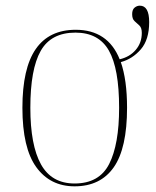

<svg xmlns="http://www.w3.org/2000/svg" viewBox="-20 -647 549 677"><path d="M243 10Q157 10 108 -57.5Q59 -125 59 -267Q59 -406 106 -474Q153 -542 247 -542Q360 -542 402 -438Q437 -446 458.5 -471Q480 -496 480 -531Q480 -549 471.5 -557Q463 -565 454.5 -572.5Q446 -580 446 -597Q446 -613 454.5 -620Q463 -627 473 -627Q506 -627 506 -569Q506 -507 476.5 -473Q447 -439 406 -428Q428 -365 428 -267Q428 -124 381 -57Q334 10 243 10ZM243 0Q330 0 365 -69Q400 -138 400 -267Q400 -405 364 -468.5Q328 -532 246 -532Q160 -532 123.5 -467.5Q87 -403 87 -267Q87 -135 124.5 -67.5Q162 0 243 0Z"/></svg>

Font: Noto Serif Display SemiCondensed Thin
Style: Regular
Weight: 100
Width: 4
Designer: Monotype Design Team
Foundry: Monotype Imaging Inc.
Version: Version 2.009